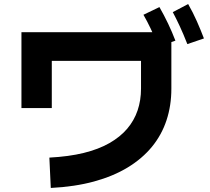

<svg xmlns="http://www.w3.org/2000/svg" viewBox="-20 -874 1040 949"><path d="M231 55 224 -95Q320 -100 393.5 -118Q467 -136 520.5 -166.5Q574 -197 608.5 -237.5Q643 -278 660 -328Q677 -378 677 -436V-573H236V-340H86V-715H827V-436Q827 -352 803 -279.5Q779 -207 731 -148.5Q683 -90 611.5 -46.5Q540 -3 445 23Q350 49 231 55ZM763 -644Q743 -694 725.5 -731Q708 -768 689 -801L768 -839Q791 -799 811 -757Q831 -715 847 -673ZM906 -656Q886 -707 868.5 -744.5Q851 -782 834 -814L910 -854Q934 -812 953 -769Q972 -726 988 -684Z"/></svg>

Font: Murecho Thin
Style: Bold
Weight: 700
Version: Version 1.010